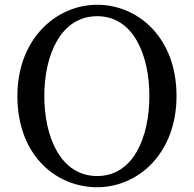

<svg xmlns="http://www.w3.org/2000/svg" viewBox="-20 -770 813 806"><path d="M166 -367C166 -539 235 -702 388 -702C540 -702 607 -539 607 -367C607 -194 540 -31 388 -31C235 -31 166 -194 166 -367ZM388 -750C216 -750 53 -607 53 -367C53 -118 215 16 388 16C560 16 721 -126 721 -367C721 -614 558 -750 388 -750Z"/></svg>

Font: Noto Serif CJK JP Medium
Style: Regular
Weight: 500
Designer: Ryoko NISHIZUKA 西塚涼子 (kana & ideographs); Frank Grießhammer (Latin, Greek & Cyrillic); Wenlong ZHANG 张文龙 (bopomofo); San
Foundry: Adobe Systems Incorporated
Version: Version 1.000;PS 1;hotconv 16.6.53;makeotf.lib2.5.65590